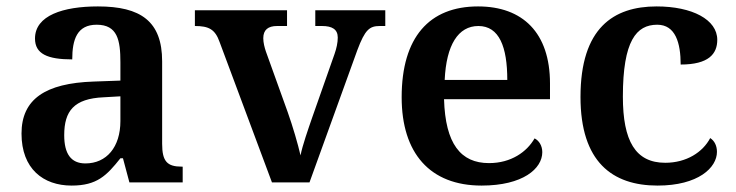

<svg xmlns="http://www.w3.org/2000/svg" viewBox="-20 -568 2292 598"><path d="M203 10C282 10 312 -21 355 -75H363L383 0H549V-49H546C501 -49 485 -65 485 -120V-377C485 -502 418 -548 285 -548C177 -548 89 -520 89 -448C89 -400 128 -383 205 -383C205 -445 220 -491 281 -491C346 -491 355 -443 355 -374V-317L272 -314C121 -309 47 -259 47 -152C47 -42 115 10 203 10ZM246 -59C201 -59 180 -89 180 -147C180 -222 210 -261 303 -265L355 -268V-191C355 -110 312 -59 246 -59Z M664 -437 827 0H944L1093 -412C1117 -476 1131 -487 1163 -487H1180V-536H962V-487H983C1014 -487 1032 -477 1032 -451C1032 -435 1028 -417 1022 -400L952 -201C940 -166 922 -115 916 -84C908 -119 892 -174 876 -219L808 -408C804 -420 800 -435 800 -449C800 -475 815 -487 843 -487H874V-536H587V-487C630 -487 650 -477 664 -437Z M1480 10C1609 10 1669 -43 1669 -94C1669 -114 1659 -130 1645 -137C1621 -95 1572 -60 1503 -60C1415 -60 1367 -120 1363 -259H1693V-308C1693 -466 1608 -548 1469 -548C1317 -548 1231 -452 1231 -265C1231 -91 1319 10 1480 10ZM1560 -319H1365C1370 -428 1407 -487 1470 -487C1535 -487 1560 -422 1560 -319Z M2028 10C2155 10 2213 -46 2213 -95C2213 -113 2206 -129 2192 -138C2169 -94 2118 -61 2052 -61C1959 -61 1920 -129 1920 -267C1920 -441 1962 -491 2027 -491C2084 -491 2100 -434 2100 -367C2187 -367 2214 -400 2214 -444C2214 -507 2136 -548 2025 -548C1891 -548 1788 -481 1788 -266C1788 -64 1887 10 2028 10Z"/></svg>

Font: Noto Serif Tamil SemiBold
Style: Italic
Weight: 600
Italic angle: -12°
Designer: Indian Type Foundry, Tom Grace, and the Monotype Design Team
Foundry: Monotype Imaging Inc.
Version: Version 2.003